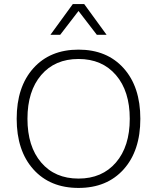

<svg xmlns="http://www.w3.org/2000/svg" viewBox="-20 -914 772 944"><path d="M504 -743H456L366 -860L276 -743H228L338 -894H394ZM144 -578.5Q226 -670 366 -670Q506 -670 588 -578.5Q670 -487 670 -330Q670 -173 588 -81.5Q506 10 366 10Q226 10 144 -81.5Q62 -173 62 -330Q62 -487 144 -578.5ZM550 -545Q482 -624 366 -624Q250 -624 182.5 -545Q115 -466 115 -330Q115 -194 182.5 -115Q250 -36 366 -36Q482 -36 550 -115Q618 -194 618 -330Q618 -466 550 -545Z"/></svg>

Font: Elaine Sans Light
Style: Regular
Weight: 300
Designer: Wei Huang
Foundry: Wei Huang
Version: Version 2.001;December 24, 2019;FontCreator 12.0.0.2547 64-b